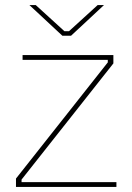

<svg xmlns="http://www.w3.org/2000/svg" viewBox="-20 -737 522 757"><path d="M226 -596H260L390 -717H365L252 -614H234L121 -717H96ZM43 0H439V-19H65V-29L427 -487V-520H69V-501H405V-491L43 -33Z"/></svg>

Font: Fixel Text Thin
Style: Regular
Weight: 100
Width: 4
Designer: AlfaBravo + MacPaw
Foundry: Kyrylo Tkachov, Marchela Mozhyna, Serhii Makarenko, Maria Weinstein, Zakhar Kryvoshyya
Version: Version 1.211